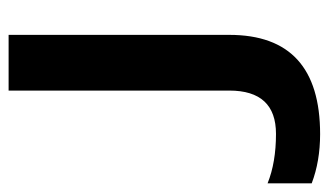

<svg xmlns="http://www.w3.org/2000/svg" viewBox="-179 -585 764 446"><g transform="rotate(90 203.0 -362.0)"><path d="M61 0V-512.7Q61 -723.6 291.5 -723.6Q354.5 -723.6 405.8 -704.1V-601.6Q357.4 -621.1 291 -621.1Q190.4 -621.1 190.4 -512.7V0Z"/></g></svg>

Font: SansationBold
Style: Bold
Weight: 700
Designer: Bernd Montag
Version: Version 1.301